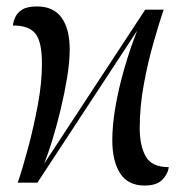

<svg xmlns="http://www.w3.org/2000/svg" viewBox="-20 -566 583 595"><path d="M428 9Q377 9 352.5 -28.5Q328 -66 328 -132Q328 -179 338 -236.5Q348 -294 365.5 -354.5Q383 -415 405 -471L96 0H35Q51 -47 68 -111Q85 -175 97.5 -242.5Q110 -310 110 -369Q110 -436 90 -461.5Q70 -487 20 -487Q21 -498 27 -512Q33 -526 48.5 -536Q64 -546 95 -546Q146 -546 171 -511Q196 -476 196 -413Q196 -374 188 -325.5Q180 -277 168 -227Q156 -177 142.5 -133Q129 -89 117 -59L430 -536H487Q473 -494 455.5 -433Q438 -372 425.5 -303.5Q413 -235 413 -169Q413 -115 431.5 -81.5Q450 -48 503 -48Q500 -26 482.5 -8.5Q465 9 428 9Z"/></svg>

Font: Noto Serif Display Condensed
Style: Regular
Weight: 400
Width: 3
Designer: Monotype Design Team
Foundry: Monotype Imaging Inc.
Version: Version 2.009